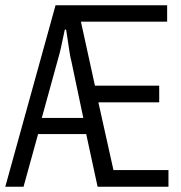

<svg xmlns="http://www.w3.org/2000/svg" viewBox="-25 -706 683 726"><path d="M-5 0 185 -686H607V-624H281L334 -382H577V-319H347L404 -63H612V0H344L301 -199H119L64 0ZM133 -260H290L245 -474Q241 -489 238.5 -505.5Q236 -522 233.5 -538Q231 -554 229 -568.5Q227 -583 225 -594H220Q219 -587 215.5 -572.5Q212 -558 208.5 -540Q205 -522 200.5 -505Q196 -488 192 -474Z"/></svg>

Font: Archivo ExtraCondensed Light
Style: Regular
Weight: 300
Width: 2
Designer: Hector Gatti
Foundry: Omnibus-Type
Version: Version 2.001